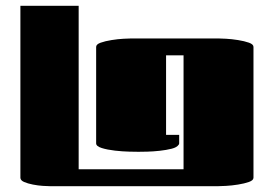

<svg xmlns="http://www.w3.org/2000/svg" viewBox="-20 -661 940 659"><path d="M250 -80H610V-471H550V-198H595V-174Q595 -172 595 -169Q595 -166 593 -164Q587 -155 569 -150.5Q551 -146 528.5 -143.5Q506 -141 486 -140.5Q466 -140 455 -140Q447 -140 424 -140.5Q401 -141 374.5 -144Q348 -147 329 -153Q310 -159 310 -169V-500Q310 -509 325.5 -514.5Q341 -520 363 -523.5Q385 -527 404 -528Q423 -529 430 -529H730Q737 -529 756 -528Q775 -527 797 -523.5Q819 -520 834.5 -514.5Q850 -509 850 -500V-51Q850 -42 834.5 -36.5Q819 -31 797 -27.5Q775 -24 756 -23Q737 -22 730 -22H150Q143 -22 127 -23Q111 -24 93 -27.5Q75 -31 62.5 -36.5Q50 -42 50 -51V-641H250Z"/></svg>

Font: Gajraj One
Style: Regular
Weight: 400
Designer: Saurabh Sharma
Foundry: Saurabh Sharma
Version: Version 1.000